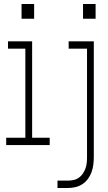

<svg xmlns="http://www.w3.org/2000/svg" viewBox="-20 -727 540 962"><path d="M396 -633V-707H459V-633ZM88 -633V-707H151V-633ZM268 215V178H320Q334 178 348.5 175Q363 172 375 163.5Q387 155 395 143Q403 131 408 117.5Q413 104 414.5 89.5Q416 75 416 60V-483H324V-520H450V60Q450 79 447.5 98.5Q445 118 438.5 136Q432 154 420.5 169.5Q409 185 393 195.5Q377 206 358 210.5Q339 215 320 215ZM11 0V-37H107V-483H20V-520H141V-37H229V0Z"/></svg>

Font: Iosevka SS04 Extralight
Style: Regular
Weight: 200
Monospace: yes
Designer: Belleve Invis
Foundry: Belleve Invis
Version: Version 19.0.0; ttfautohint (v1.8.4)